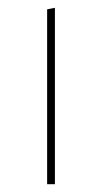

<svg xmlns="http://www.w3.org/2000/svg" viewBox="-20 -473 262 493"><path d="M101 0V-449L121 -453V0Z"/></svg>

Font: Alegreya Sans Thin
Style: Regular
Weight: 100
Designer: Juan Pablo del Peral
Foundry: Huerta Tipografica
Version: Version 2.007